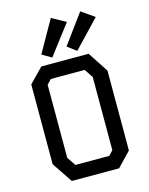

<svg xmlns="http://www.w3.org/2000/svg" viewBox="-139 -1048 878 1134"><g transform="rotate(-15 300.0 -481.0)"><path d="M157 -700H446L528 -575V-87L445 0H156L72 -125V-613ZM165 -139 201 -86H408L434 -114V-561L399 -614H192L165 -586ZM233 -734 371 -915 285 -962 175 -768ZM386 -734 543 -899 463 -955 331 -775Z"/></g></svg>

Font: Kode Mono Medium
Style: Regular
Weight: 500
Monospace: yes
Designer: Isa Ozler
Foundry: Kadena LLC
Version: Version 1.206;gftools[0.9.28]